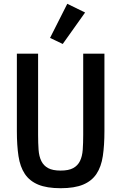

<svg xmlns="http://www.w3.org/2000/svg" viewBox="-20 -981 640 1013"><path d="M181 -698V-269Q181 -226 183.5 -191Q186 -156 198 -131.5Q210 -107 234 -94Q258 -81 300 -81Q342 -81 366 -94Q390 -107 402 -131.5Q414 -156 416.5 -191Q419 -226 419 -269V-698H531V-289Q531 -214 522.5 -157.5Q514 -101 489 -63.5Q464 -26 418.5 -7Q373 12 300 12Q227 12 181.5 -7Q136 -26 111 -63.5Q86 -101 77.5 -157.5Q69 -214 69 -289V-698ZM311 -749 244 -781 335 -961 429 -915Z"/></svg>

Font: IBM Plex Mono Medium
Style: Regular
Weight: 500
Monospace: yes
Designer: Mike Abbink, Paul van der Laan, Pieter van Rosmalen
Foundry: Bold Monday
Version: Version 2.3